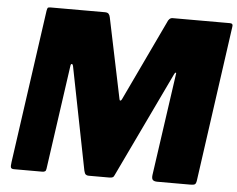

<svg xmlns="http://www.w3.org/2000/svg" viewBox="-52 -804 1072 867"><g transform="rotate(5 484.0 -371.0)"><path d="M42 0Q31 0 28 -5.5Q25 -11 28 -31L126 -726Q128 -737 130.5 -739.5Q133 -742 143 -742H389Q401 -742 406 -736.5Q411 -731 413 -721L489 -356Q490 -350 493.5 -350.5Q497 -351 500 -357L672 -720Q680 -742 696 -742H956Q971 -742 968 -727L869 -21Q867 -7 861.5 -3.5Q856 0 841 0H691Q678 0 671.5 -5.5Q665 -11 667 -28L733 -491Q735 -498 731.5 -498Q728 -498 724 -489L497 -13Q494 -5 488.5 -2.5Q483 0 475 0H380Q372 0 367 -4Q362 -8 359 -21L267 -486Q265 -496 260.5 -496Q256 -496 255 -488L188 -15Q187 -6 182.5 -3Q178 0 169 0H42Z"/></g></svg>

Font: Libre Franklin ExtraBold
Style: Italic
Weight: 800
Italic angle: -8°
Designer: Pablo Impallari, Rodrigo Fuenzalida, Nhung Nguyen
Foundry: Impallari Type
Version: Version 3.000